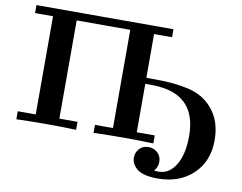

<svg xmlns="http://www.w3.org/2000/svg" viewBox="-91 -811 1430 1136"><g transform="rotate(10 624.5 -243.0)"><path d="M39 0V-48H147V-638H39V-686H862V-638H754V-375H810Q926 -375 1011.5 -354.5Q1097 -334 1151 -272Q1216 -199 1216 -81Q1216 45 1135 122.5Q1054 200 923 200Q835 200 799 170.5Q763 141 763 103Q763 71 784 48.5Q805 26 839 26Q871 26 893.5 47.5Q916 69 916 103Q916 132 894 158Q903 159 921 159Q985 159 1024 95Q1063 31 1063 -79Q1063 -318 834 -337Q815 -339 777 -339H754V-48H862V0Q770 -3 679 -3Q592 -3 503 0V-48H611V-638H289V-48H398V0Q306 -3 215 -3Q128 -3 39 0Z"/></g></svg>

Font: CMU Serif
Style: Bold
Weight: 700
Version: Version 0.7.0